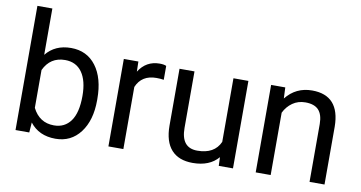

<svg xmlns="http://www.w3.org/2000/svg" viewBox="-74 -941 2150 1142"><g transform="rotate(10 1001.0 -370.0)"><path d="M515.6 -258.3Q515.6 -137.2 460 -63.7Q404.3 9.8 310.5 9.8Q210.4 9.8 155.8 -61L151.4 0H68.4V-750H158.7V-470.2Q213.4 -538.1 309.6 -538.1Q405.8 -538.1 460.7 -465.3Q515.6 -392.6 515.6 -266.1ZM425.3 -268.6Q425.3 -360.8 389.6 -411.1Q354 -461.4 287.1 -461.4Q197.8 -461.4 158.7 -378.4V-149.9Q200.2 -66.9 288.1 -66.9Q353 -66.9 389.2 -117.2Q425.3 -167.5 425.3 -268.6Z M884.8 -447.3Q864.3 -450.7 840.3 -450.7Q751.5 -450.7 719.7 -375V0H629.4V-528.3H717.3L718.8 -467.3Q763.2 -538.1 844.7 -538.1Q871.1 -538.1 884.8 -531.2Z M1293.9 -52.2Q1241.2 9.8 1139.2 9.8Q1054.7 9.8 1010.5 -39.3Q966.3 -88.4 965.8 -184.6V-528.3H1056.2V-187Q1056.2 -66.9 1153.8 -66.9Q1257.3 -66.9 1291.5 -144V-528.3H1381.8V0H1295.9Z M1604.5 -528.3 1607.4 -461.9Q1668 -538.1 1765.6 -538.1Q1933.1 -538.1 1934.6 -349.1V0H1844.2V-349.6Q1843.8 -406.7 1818.1 -434.1Q1792.5 -461.4 1738.3 -461.4Q1694.3 -461.4 1661.1 -438Q1627.9 -414.6 1609.4 -376.5V0H1519V-528.3Z"/></g></svg>

Font: Vazir FD
Style: Regular-FD
Weight: 400
Designer: Saber Rastikerdar
Foundry: Saber Rastikerdar
Version: Version 30.0.0